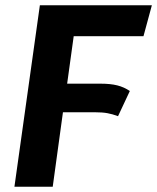

<svg xmlns="http://www.w3.org/2000/svg" viewBox="-20 -712 599 732"><path d="M261 -574 236 -393H364Q401 -393 427 -386.5Q453 -380 475 -365L430 -269Q409 -277 389.5 -280.5Q370 -284 342 -284H220L181 0H35L132 -692H559L527 -574Z"/></svg>

Font: Fira Sans SemiBold
Style: Italic
Weight: 600
Italic angle: -8°
Designer: bBox Type GmbH & Carrois Corporate GbR & Edenspiekermann AG
Foundry: bBox Type GmbH & Carrois Corporate GbR & Edenspiekermann AG
Version: Version 4.301